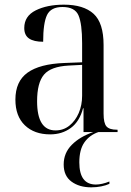

<svg xmlns="http://www.w3.org/2000/svg" viewBox="-20 -566 563 823"><path d="M195 10Q127 10 86.5 -29Q46 -68 46 -139Q46 -217 98 -254.5Q150 -292 256 -296L332 -299V-381Q332 -464 316.5 -500Q301 -536 248 -536Q198 -536 181.5 -501.5Q165 -467 165 -387Q125 -387 104.5 -401Q84 -415 84 -446Q84 -497 133 -521.5Q182 -546 254 -546Q338 -546 381 -507Q424 -468 424 -373V-79Q424 -38 436.5 -24Q449 -10 481 -10H484V0H338V-102H336Q321 -45 283.5 -17.5Q246 10 195 10ZM218 -7Q252 -7 277.5 -27.5Q303 -48 317.5 -81.5Q332 -115 332 -156V-288L275 -285Q198 -281 168.5 -246Q139 -211 139 -132Q139 -7 218 -7ZM371 237Q320 237 286.5 212.5Q253 188 253 139Q253 90 287.5 55Q322 20 380 0H402Q364 13 342 44Q320 75 320 130Q320 225 391 225Q416 225 449 212V222Q434 229 413.5 233Q393 237 371 237Z"/></svg>

Font: Noto Serif Display SemiCondensed
Style: Regular
Weight: 400
Width: 4
Designer: Monotype Design Team
Foundry: Monotype Imaging Inc.
Version: Version 2.009